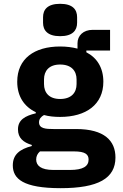

<svg xmlns="http://www.w3.org/2000/svg" viewBox="-20 -771 640 1003"><path d="M583.1 51.8C583.1 -35.2 525.9 -96.9 377.8 -96.9H259.9C219.1 -96.9 183.9 -99.1 183.9 -132.1C183.9 -149.9 195 -161.9 209.9 -170.1C235.1 -163 263.8 -160.2 294 -160.2C430 -160.2 519.9 -225.1 519.9 -344.1C519.9 -416.9 486.9 -469.1 431.1 -497.9V-507.1H555V-615.1H464.1C415.1 -615.1 384.9 -584.9 384.9 -545.1V-517C358 -524.1 327.1 -528.1 294 -528.1C159.1 -528.1 70 -464.1 70 -344.1C70 -268.1 105.8 -214.1 166.9 -185V-179C111.2 -165.8 73.9 -144.9 73.9 -95.2C73.9 -50.1 101.9 -27 146 -13.8V-8.2C84.2 8.2 46.9 35.2 46.9 93C46.9 163 100.9 212 296.9 212C492.9 212 583.1 160.9 583.1 51.8ZM169 62.1C169 45.1 176.1 30.9 188.9 19.9H366.1C426.1 19.9 442.8 35.9 442.8 62.9C442.8 98 413 116.8 345.9 116.8H258.9C193.9 116.8 169 94.1 169 62.1ZM204.9 -652C204.9 -612.9 228 -582 294 -582C360.1 -582 382.8 -612.9 382.8 -652V-681.1C382.8 -720.9 360.1 -751.1 294 -751.1C228 -751.1 204.9 -720.9 204.9 -681.1ZM209.9 -332V-355.8C209.9 -400.9 236.2 -433.9 294 -433.9C353 -433.9 380 -400.9 380 -355.8V-332C380 -286.9 353 -253.9 294 -253.9C236.2 -253.9 209.9 -286.9 209.9 -332Z"/></svg>

Font: Margiela Mono Bold
Style: Regular
Weight: 700
Designer: Mike Abbink, Paul van der Laan, Pieter van Rosmalen
Foundry: Bold Monday
Version: Version 2.003 2021